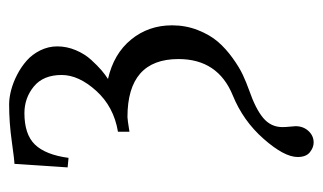

<svg xmlns="http://www.w3.org/2000/svg" viewBox="-164 -318 711 423"><g transform="rotate(-90 191.5 -106.5)"><path d="M88.9 229Q78.1 229 67.6 220.7Q57.1 212.4 57.1 193.8Q57.1 164.1 97.2 118.7Q136.7 73.7 192.9 50.8Q272.9 18.1 272.9 -68.8Q272.9 -181.2 145 -181.2Q140.1 -181.2 112.8 -176.8V-202.1Q168 -211.4 202.9 -250Q237.8 -288.6 237.8 -326.2Q237.8 -366.7 212.4 -387.5Q187 -408.2 153.8 -408.2Q106.9 -408.2 84.5 -385Q62 -361.8 55.2 -311L34.2 -313L42 -430.2Q49.8 -430.2 91.3 -436Q132.8 -441.9 172.9 -441.9Q187.5 -441.9 204.3 -437.5Q221.2 -433.1 238.3 -424.3Q255.4 -415.5 269.3 -403.3Q283.2 -391.1 292 -373.3Q300.8 -355.5 300.8 -335.9Q300.8 -314.9 292.5 -295.2Q284.2 -275.4 271.2 -261.2Q258.3 -247.1 248.3 -238.5Q238.3 -230 229 -224.1Q284.7 -211.4 315.9 -173.1Q347.2 -134.8 347.2 -83Q347.2 -52.7 336.7 -26.1Q326.2 0.5 311 18.1Q295.9 35.6 275.1 50.5Q254.4 65.4 238 73Q221.7 80.6 204.1 86.9Q163.1 101.1 143.1 117.9Q123 134.8 123 160.2Q123 167.5 124 177Q125 186.5 125 189Q125 206.1 114.5 217.5Q104 229 88.9 229Z"/></g></svg>

Font: Linux Libertine G
Style: Regular
Weight: 400
Designer: Philipp H. Poll
Foundry: Philipp H. Poll
Version: Version 4.7.5